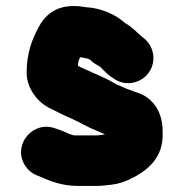

<svg xmlns="http://www.w3.org/2000/svg" viewBox="-20 -564 607 634"><path d="M233 -544H221C164 -544 127 -513 107 -473C85 -432 68 -388 68 -324C68 -272 104 -228 140 -209L190 -184L217 -172C246 -159 271 -143 300 -132L327 -120L311 -118C306 -117 302 -117 298 -117H226C221 -117 214 -120 209 -122C208 -122 207 -122 206 -123C192 -130 175 -136 160 -141C109 -158 66 -124 54 -88C37 -38 71 6 107 17C146 34 183 50 239 50H301C310 50 319 49 329 48C359 45 374 43 402 31C465 2 522 -41 517 -131C517 -199 481 -245 428 -260C424 -261 420 -263 415 -265L400 -270L384 -277C379 -280 373 -282 367 -284C342 -299 315 -312 286 -324L260 -336C252 -339 244 -343 237 -347C238 -352 238 -356 239 -359C239 -361 239 -363 240 -364V-365L245 -375C253 -374 258 -373 266 -371C270 -371 274 -368 277 -367C286 -358 297 -351 310 -344C323 -331 339 -314 355 -305C395 -276 447 -290 471 -324C500 -364 486 -416 452 -440C431 -457 418 -474 393 -488C390 -490 388 -492 387 -493C359 -516 322 -533 278 -539C265 -539 245 -544 233 -544Z"/></svg>

Font: Blanket
Style: Blk
Weight: 900
Foundry: Cannot Into Space Fonts
Version: Version 0.9